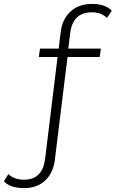

<svg xmlns="http://www.w3.org/2000/svg" viewBox="-108 -766 593 984"><path d="M363 -703Q266 -703 252 -598L242 -517H409L403 -474H238L173 54Q165 120 123.5 159Q82 198 16 198Q-56 198 -88 163L-65 126Q-36 155 15 155Q109 155 123 50L187 -474H91L97 -517H193L203 -602Q211 -668 253.5 -707Q296 -746 363 -746Q431 -746 465 -711L440 -674Q411 -703 363 -703Z"/></svg>

Font: mBank Light
Style: Regular
Weight: 300
Designer: Julieta Ulanovsky
Foundry: Julieta Ulanovsky
Version: Version 7.200;PS 007.200;hotconv 1.0.88;makeotf.lib2.5.64775